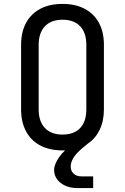

<svg xmlns="http://www.w3.org/2000/svg" viewBox="-20 -760 640 983"><path d="M379 203Q324 203 290.5 176.5Q257 150 257 110Q257 96 263.5 79.5Q270 63 282.5 45Q295 27 313 10Q310 10 306.5 10Q303 10 300 10Q234 10 186.5 -15Q139 -40 113.5 -87.5Q88 -135 88 -200V-530Q88 -596 113.5 -643Q139 -690 186.5 -715Q234 -740 300 -740Q366 -740 413.5 -715Q461 -690 486.5 -643Q512 -596 512 -531V-200Q512 -141 490.5 -96Q469 -51 430 -25L401 -1Q368 27 355 49.5Q342 72 342 93Q342 115 357 129Q372 143 397 143H457V203ZM300 -71Q359 -71 390.5 -104.5Q422 -138 422 -200V-530Q422 -592 390.5 -625.5Q359 -659 300 -659Q242 -659 210 -625.5Q178 -592 178 -530V-200Q178 -138 210 -104.5Q242 -71 300 -71Z"/></svg>

Font: JetBrains Mono Zero
Style: Regular-Zero
Weight: 400
Designer: Philipp Nurullin, Konstantin Bulenkov
Foundry: JetBrains
Version: Version 2.211